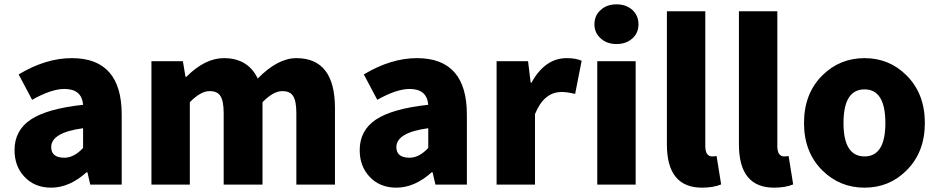

<svg xmlns="http://www.w3.org/2000/svg" viewBox="-20 -851 4323 885"><path d="M92 -37Q47 -85 47 -159Q47 -250 122 -300Q197 -350 363 -368Q357 -441 277 -441Q217 -441 128 -391L66 -508Q191 -583 311 -583Q541 -583 541 -323V0H396L383 -57H379Q300 14 216 14Q139 14 92 -37ZM363 -169V-260Q216 -240 216 -173Q216 -124 277 -124Q321 -124 363 -169Z M678 -569H823L835 -497H839Q925 -583 1012 -583Q1123 -583 1168 -489Q1260 -583 1346 -583Q1524 -583 1524 -352V0H1346V-330Q1346 -387 1330 -410Q1316 -431 1281 -431Q1240 -431 1190 -380V0H1011V-330Q1011 -387 995 -410Q981 -431 946 -431Q905 -431 855 -380V0H678Z M1683 -37Q1638 -85 1638 -159Q1638 -250 1713 -300Q1788 -350 1954 -368Q1948 -441 1868 -441Q1808 -441 1719 -391L1657 -508Q1782 -583 1902 -583Q2132 -583 2132 -323V0H1987L1974 -57H1970Q1891 14 1807 14Q1730 14 1683 -37ZM1954 -169V-260Q1807 -240 1807 -173Q1807 -124 1868 -124Q1912 -124 1954 -169Z M2269 -569H2414L2426 -470H2430Q2492 -583 2592 -583Q2634 -583 2661 -571L2631 -418Q2595 -427 2569 -427Q2487 -427 2446 -325V0H2269Z M2733 -569H2910V0H2733ZM2749 -674Q2720 -699 2720 -739Q2720 -780 2749 -805Q2777 -831 2822 -831Q2866 -831 2895 -805Q2923 -779 2923 -739Q2923 -699 2895 -674Q2866 -648 2822 -648Q2777 -648 2749 -674Z M3054 -185V-799H3231V-178Q3231 -130 3263 -130Q3273 -130 3283 -132L3304 -1Q3268 14 3216 14Q3054 14 3054 -185Z M3386 -185V-799H3563V-178Q3563 -130 3595 -130Q3605 -130 3615 -132L3636 -1Q3600 14 3548 14Q3386 14 3386 -185Z M3771 -65Q3686 -149 3686 -284Q3686 -420 3771 -504Q3851 -583 3965 -583Q4079 -583 4158 -504Q4243 -420 4243 -284Q4243 -149 4158 -65Q4079 14 3965 14Q3851 14 3771 -65ZM4061 -284Q4061 -439 3965 -439Q3868 -439 3868 -284Q3868 -130 3965 -130Q4061 -130 4061 -284Z"/></svg>

Font: Source Han Sans CN Heavy
Style: Bold
Weight: 900
Designer: Ryoko NISHIZUKA (kana & ideographs); Paul D. Hunt (Latin, Greek & Cyrillic); Wenlong ZHANG (bopomofo); Sandoll Communica
Foundry: Adobe Systems Incorporated
Version: Version 1.000;PS 1;hotconv 1.0.78;makeotf.lib2.5.61930